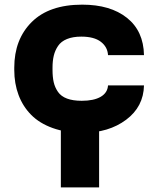

<svg xmlns="http://www.w3.org/2000/svg" viewBox="-20 -558 667 821"><path d="M329.6 -127Q380.9 -127 410.4 -144Q439.9 -161.1 441.9 -192.9H595.7Q593.8 -101.6 519.3 -45.9Q444.8 9.8 334 9.8Q261.7 9.8 205.3 -10.5Q148.9 -30.8 113.3 -66.9Q77.6 -103 59.3 -151.9Q41 -200.7 41 -259.3V-268.6Q41 -389.6 115.7 -463.9Q190.4 -538.1 331.5 -538.1Q452.1 -538.1 522.9 -481.7Q593.8 -425.3 595.7 -322.3H441.9Q439.9 -357.4 411.1 -379.4Q382.3 -401.4 327.6 -401.4Q291.5 -401.4 266.4 -391.1Q241.2 -380.9 228.3 -361.6Q215.3 -342.3 210 -320.1Q204.6 -297.9 204.6 -268.6V-259.3Q204.6 -228.5 209.7 -206.3Q214.8 -184.1 228 -165Q241.2 -146 266.6 -136.5Q292 -127 329.6 -127ZM403.8 -45.4V243.2H240.2V-45.4Z"/></svg>

Font: Bert Sans Black
Style: Regular
Weight: 900
Designer: Christian Robertson, Adam Twardoch, & Cristiano Sobral
Foundry: Google
Version: Version 12.135;January 10, 2020;FontCreator 12.0.0.2547 64-b